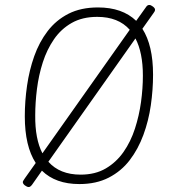

<svg xmlns="http://www.w3.org/2000/svg" viewBox="-20 -736 698 774"><path d="M96 18Q89 18 80.5 11.5Q72 5 72 -2Q72 -5 74.5 -8.5Q77 -12 80 -17L124 -79Q80 -147 80 -267Q80 -328 89 -390.5Q98 -453 118 -509.5Q138 -566 172 -610.5Q206 -655 256 -680.5Q306 -706 375 -706Q473 -706 529 -652L569 -708Q574 -716 582 -716Q588 -716 596.5 -709.5Q605 -703 605 -697Q605 -693 603 -689.5Q601 -686 598 -682L554 -620Q597 -553 597 -435Q597 -374 588 -311.5Q579 -249 558 -192Q537 -135 503 -90.5Q469 -46 418.5 -20Q368 6 300 6Q204 6 149 -48L109 9Q102 18 96 18ZM122 -271Q121 -176 151 -118L503 -616Q457 -668 372 -668Q312 -668 269 -643.5Q226 -619 197.5 -577.5Q169 -536 152.5 -484.5Q136 -433 129 -377.5Q122 -322 122 -271ZM305 -32Q364 -32 406.5 -57Q449 -82 478 -123.5Q507 -165 524 -217.5Q541 -270 548.5 -325Q556 -380 556 -431Q556 -524 526 -581L175 -84Q221 -32 305 -32Z"/></svg>

Font: Asap Semi Condensed Semi Condensed Thin
Style: Italic
Weight: 100
Width: 4
Italic angle: -6°
Designer: Pablo Cosgaya
Foundry: Omnibus-Type
Version: Version 3.001; ttfautohint (v1.8.4.7-5d5b)